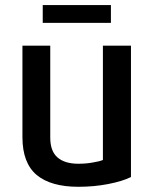

<svg xmlns="http://www.w3.org/2000/svg" viewBox="-20 -717 597 748"><path d="M490.2 -27.3Q490.2 -155.3 490.2 -539.1Q470.7 -539.1 412.1 -539.1Q404.3 -539.1 380.9 -539.1Q380.9 -427.7 380.9 -93.8Q367.2 -87.9 341.8 -84Q316.4 -79.1 285.2 -79.1Q231.4 -79.1 203.1 -104.5Q175.8 -128.9 175.8 -180.7Q175.8 -300.8 175.8 -539.1Q148.4 -539.1 67.4 -539.1Q67.4 -450.2 67.4 -182.6Q67.4 -82 123 -35.2Q178.7 10.7 285.2 10.7Q346.7 10.7 401.4 0Q457 -10.7 490.2 -27.3ZM412.1 -627.9Q412.1 -645.5 412.1 -697.3Q345.7 -697.3 146.5 -697.3Q146.5 -679.7 146.5 -627.9Q180.7 -627.9 285.2 -627.9Q316.4 -627.9 412.1 -627.9Z"/></svg>

Font: DaxlinePro-Medium
Style: Medium
Weight: 400
Designer: Hans Reichel
Version: Version 7.502; 2006